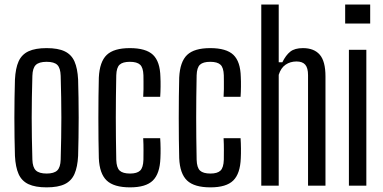

<svg xmlns="http://www.w3.org/2000/svg" viewBox="-20 -820 1691 848"><path d="M186 7.5Q136 7.5 106 -6.5Q76 -20.5 62.2 -51.2Q48.5 -82 46 -131.5Q45 -169 44.2 -211.8Q43.5 -254.5 43.5 -299.2Q43.5 -344 44.2 -387Q45 -430 46 -468.5Q48.5 -518.5 62.2 -549Q76 -579.5 106 -593.5Q136 -607.5 186 -607.5Q236.5 -607.5 266 -593.2Q295.5 -579 309 -548.5Q322.5 -518 325 -468.5Q326 -431 326.8 -388Q327.5 -345 327.5 -300.8Q327.5 -256.5 326.8 -213.2Q326 -170 325 -131.5Q322.5 -82.5 309 -51.8Q295.5 -21 266 -6.8Q236.5 7.5 186 7.5ZM186 -53.5Q218.5 -53.5 232.8 -67.2Q247 -81 248 -115Q249.5 -166 250.2 -211.2Q251 -256.5 251 -300.2Q251 -344 250.2 -389.2Q249.5 -434.5 248 -485Q247 -519.5 233.2 -533.2Q219.5 -547 186 -547Q152.5 -547 138.2 -533.2Q124 -519.5 123 -485Q121.5 -434.5 120.8 -389.2Q120 -344 120 -300Q120 -256 120.8 -210.8Q121.5 -165.5 123 -115Q124 -81 138.5 -67.2Q153 -53.5 186 -53.5Z M612.5 -392.5Q613.5 -408 613.8 -425.8Q614 -443.5 613.8 -459.8Q613.5 -476 613.5 -487.5Q612.5 -521.5 598.8 -534.2Q585 -547 553.5 -547Q522 -547 508.2 -534.2Q494.5 -521.5 493.5 -487.5Q492.5 -436.5 492 -390.8Q491.5 -345 491.5 -300.8Q491.5 -256.5 492 -211Q492.5 -165.5 493.5 -114.5Q494.5 -79.5 508.5 -66.5Q522.5 -53.5 554.5 -53.5Q585 -53.5 598.8 -66.5Q612.5 -79.5 613.5 -114.5Q613.5 -133 613.8 -156.8Q614 -180.5 612.5 -209.5H687.5Q689 -189 689.2 -165Q689.5 -141 688.5 -121.5Q686 -53 655.2 -22.8Q624.5 7.5 554.5 7.5Q483 7.5 451.2 -22.8Q419.5 -53 416.5 -121.5Q415.5 -159 415 -204.8Q414.5 -250.5 414.5 -298.8Q414.5 -347 415 -393Q415.5 -439 416.5 -477.5Q420 -547.5 451.5 -577.5Q483 -607.5 553.5 -607.5Q624.5 -607.5 655.8 -577.8Q687 -548 688.5 -480Q689.5 -461 689.2 -437Q689 -413 687.5 -392.5Z M967.5 -392.5Q968.5 -408 968.8 -425.8Q969 -443.5 968.8 -459.8Q968.5 -476 968.5 -487.5Q967.5 -521.5 953.8 -534.2Q940 -547 908.5 -547Q877 -547 863.2 -534.2Q849.5 -521.5 848.5 -487.5Q847.5 -436.5 847 -390.8Q846.5 -345 846.5 -300.8Q846.5 -256.5 847 -211Q847.5 -165.5 848.5 -114.5Q849.5 -79.5 863.5 -66.5Q877.5 -53.5 909.5 -53.5Q940 -53.5 953.8 -66.5Q967.5 -79.5 968.5 -114.5Q968.5 -133 968.8 -156.8Q969 -180.5 967.5 -209.5H1042.5Q1044 -189 1044.2 -165Q1044.5 -141 1043.5 -121.5Q1041 -53 1010.2 -22.8Q979.5 7.5 909.5 7.5Q838 7.5 806.2 -22.8Q774.5 -53 771.5 -121.5Q770.5 -159 770 -204.8Q769.5 -250.5 769.5 -298.8Q769.5 -347 770 -393Q770.5 -439 771.5 -477.5Q775 -547.5 806.5 -577.5Q838 -607.5 908.5 -607.5Q979.5 -607.5 1010.8 -577.8Q1042 -548 1043.5 -480Q1044.5 -461 1044.2 -437Q1044 -413 1042.5 -392.5Z M1134 0V-800H1211V-545H1227Q1242.5 -576.5 1262.2 -592Q1282 -607.5 1318 -607.5Q1367 -607.5 1392.2 -578.5Q1417.5 -549.5 1417.5 -482.5V0H1340.5V-488Q1340.5 -520 1328.2 -534.2Q1316 -548.5 1289.5 -548.5Q1262 -548.5 1241.2 -534.2Q1220.5 -520 1211 -489.5V0Z M1504.5 -716V-800H1615V-716ZM1521 0V-600H1598V0Z"/></svg>

Font: Big Shoulders Display Thin Medium
Style: Regular
Weight: 500
Version: Version 2.002